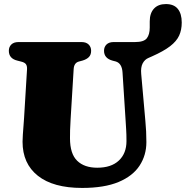

<svg xmlns="http://www.w3.org/2000/svg" viewBox="-20 -907 914 945"><path d="M598.5 -309.5 583 -551Q580 -595.5 549.5 -604.5L534 -608.5Q492 -620 492 -657Q492 -676 504.2 -688Q516.5 -700 539 -700H644.5Q688 -700 702.5 -718.5Q717 -737 717 -771.5V-801.5Q717 -842 737.8 -864.5Q758.5 -887 796.5 -887Q836 -887 855.2 -863.2Q874.5 -839.5 874.5 -796Q874.5 -760 861.8 -732Q849 -704 817.2 -679.5Q785.5 -655 728 -629.5L711 -622Q692.5 -614.5 682.2 -595Q672 -575.5 675 -543L695.5 -311.5Q700.5 -261 700.5 -207.5Q700.5 -143 667 -91.8Q633.5 -40.5 563.5 -11.2Q493.5 18 384 18Q242 18 166.5 -41.8Q91 -101.5 91 -209.5Q91 -223 92.5 -245Q94 -267 95.8 -289.5Q97.5 -312 98.5 -327L113 -565.5Q114 -582.5 107.5 -591.2Q101 -600 83.5 -604L66 -608.5Q23.5 -618.5 23.5 -657Q23.5 -676 35.8 -688Q48 -700 71 -700H381.5Q404 -700 416.2 -688Q428.5 -676 428.5 -657Q428.5 -637.5 417.5 -626.2Q406.5 -615 386.5 -609L368 -604Q344 -597.5 342.5 -566L327.5 -319.5Q325.5 -291 325 -267.2Q324.5 -243.5 324.5 -227Q324.5 -150 359.8 -115.8Q395 -81.5 458.5 -81.5Q527.5 -81.5 565 -116.8Q602.5 -152 602.5 -212.5Q602.5 -247 601 -268.5Q599.5 -290 598.5 -309.5Z"/></svg>

Font: Fraunces 9pt S050 Black
Style: Regular
Weight: 900
Version: Version 1.000; ttfautohint (v1.8.3)